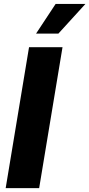

<svg xmlns="http://www.w3.org/2000/svg" viewBox="-20 -971 461 991"><path d="M302.7 -727.5 182.1 0H9.3L129.9 -727.5ZM166 -797.4 267.1 -950.7H420.9L281.2 -797.4Z"/></svg>

Font: Inter 20pt ExtraBold
Style: Italic
Weight: 800
Italic angle: -9.3988°
Version: Version 4.001;git-66647c0bb